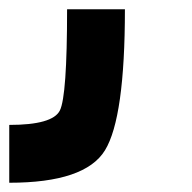

<svg xmlns="http://www.w3.org/2000/svg" viewBox="-20 -645 415 415"><path d="M0 -250V-375Q93.8 -375 109.4 -406.2Q125 -437.5 125 -625H250Q250 -390.6 207 -320.3Q164.1 -250 0 -250Z"/></svg>

Font: CraftyPE
Style: Regular
Weight: 400
Designer: Erek Butcher
Foundry: Haunted Coop
Version: Version 0.018;April 4, 2024;FontCreator 15.0.0.2962 64-bit